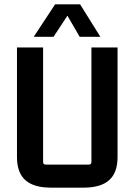

<svg xmlns="http://www.w3.org/2000/svg" viewBox="-20 -853 618 882"><path d="M364 9H214Q135 9 96.5 -25.5Q58 -60 58 -131V-635H178V-109Q178 -97 190 -97H388Q400 -97 400 -109V-635H520V-131Q520 -60 481.5 -25.5Q443 9 364 9ZM348 -833 441 -684H346L285 -789H295L226 -684H135L233 -833Z"/></svg>

Font: Gemunu Libre ExtraLight
Style: Bold
Weight: 700
Version: Version 1.100